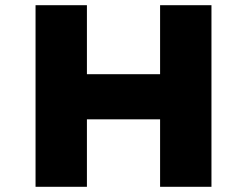

<svg xmlns="http://www.w3.org/2000/svg" viewBox="-20 -720 951 740"><path d="M597 0V-700H795V0ZM117 0V-700H315V0ZM192 -260 193 -434H706V-260Z"/></svg>

Font: Lexend Exa ExtraBold
Style: Regular
Weight: 800
Designer: Bonnie Shaver-Troup, Thomas Jockin
Foundry: Lexend
Version: Version 1.007